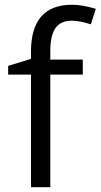

<svg xmlns="http://www.w3.org/2000/svg" viewBox="-20 -785 422 805"><path d="M327.1 -472.2H190.9V0H109.9V-472.2H14.2V-508.8L109.9 -538.1V-567.9Q109.9 -765.1 282.2 -765.1Q324.7 -765.1 381.8 -748L360.8 -683.1Q314 -698.2 280.8 -698.2Q234.9 -698.2 212.9 -667.7Q190.9 -637.2 190.9 -569.8V-535.2H327.1Z"/></svg>

Font: f0_58959 
Style: Regular
Weight: 400
Foundry: Ascender Corporation
Version: Version 1.10